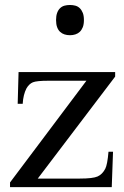

<svg xmlns="http://www.w3.org/2000/svg" viewBox="-20 -765 507 785"><path d="M442.1 -144.6 436.9 0H21V-19L333.3 -434.9H178.5Q129.7 -434.9 114.4 -428.5Q99 -422.1 88.2 -403.6Q74.9 -377.9 72.8 -340.5H52.3L55.9 -470.3H450.8V-451.8L134.4 -34.9H306.2Q360 -34.9 379.2 -43.6Q398.5 -52.3 410.3 -74.9Q419 -91.3 423.6 -144.6ZM209.2 -683.1Q209.2 -700.5 213.6 -712.3Q217.9 -724.1 225.6 -731.5Q233.3 -739 243.6 -741.8Q253.8 -744.6 266.2 -744.6Q277.9 -744.6 288.2 -741.8Q298.5 -739 306.2 -731.5Q313.8 -724.1 318.5 -712.3Q323.1 -700.5 323.1 -683.1Q323.1 -665.6 318.5 -653.8Q313.8 -642.1 306.2 -634.9Q298.5 -627.7 288.2 -624.4Q277.9 -621 266.2 -621Q253.8 -621 243.6 -624.4Q233.3 -627.7 225.6 -634.9Q217.9 -642.1 213.6 -653.8Q209.2 -665.6 209.2 -683.1Z"/></svg>

Font: MM Jasmine
Style: Regular
Weight: 400
Designer: Khon Soe Zaw Thu
Version: Version 1.00 July 11, 2016, initial release